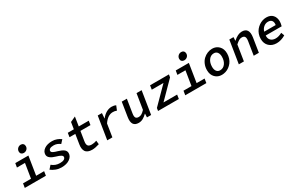

<svg xmlns="http://www.w3.org/2000/svg" viewBox="179 -2241 5637 3728"><g transform="rotate(-30 2998.0 -377.0)"><path d="M404.8 -597.2Q372.6 -597.2 352.3 -616.5Q332 -635.7 332 -668Q332 -710.4 361.3 -738.8Q390.6 -767.1 432.1 -767.1Q464.4 -767.1 484.6 -746.6Q504.9 -726.1 504.9 -693.8Q504.9 -651.4 475.6 -624.3Q446.3 -597.2 404.8 -597.2ZM81.1 0 96.2 -94.2H274.9L327.1 -418.9H147L162.1 -509.8H456.1L390.1 -94.2H568.8L554.2 0Z M900.4 13.2Q835.9 13.2 777.1 -9.3Q718.3 -31.7 672.9 -66.9L737.8 -140.1Q776.9 -107.9 819.6 -91.6Q862.3 -75.2 917.5 -75.2Q978 -75.2 1009.3 -94.2Q1040.5 -113.3 1040.5 -144Q1040.5 -168 1008.8 -187Q977.1 -206.1 908.7 -225.1Q838.4 -244.1 793.9 -277.8Q749.5 -311.5 749.5 -358.9Q749.5 -429.2 815.4 -476.1Q881.3 -522.9 991.7 -522.9Q1047.4 -522.9 1097.4 -503.9Q1147.5 -484.9 1185.5 -456.1L1120.6 -384.8Q1053.2 -436 978.5 -436Q918.9 -436 892.3 -418.5Q865.7 -400.9 865.7 -373Q865.7 -360.4 874.8 -349.6Q883.8 -338.9 902.3 -329.6Q920.9 -320.3 941.2 -313.2Q961.4 -306.2 991.7 -297.9Q1073.2 -274.4 1115.5 -242.7Q1157.7 -210.9 1157.7 -161.1Q1157.7 -87.4 1087.9 -37.1Q1018.1 13.2 900.4 13.2Z M1588.4 13.2Q1533.7 13.2 1496.3 -2.7Q1459 -18.6 1441.2 -47.1Q1423.3 -75.7 1418 -115.7Q1412.6 -155.8 1421.4 -204.1L1455.1 -418.9H1325.2L1339.4 -509.8H1475.1L1499 -660.2L1617.2 -714.8L1585.4 -509.8H1809.1L1795.4 -418.9H1570.3L1536.1 -204.1Q1525.9 -139.2 1547.6 -109.1Q1569.3 -79.1 1630.4 -79.1Q1684.1 -79.1 1741.2 -100.1L1750 -17.1Q1656.2 13.2 1588.4 13.2Z M1929.7 0 2010.7 -509.8H2105L2095.7 -393.1H2098.6Q2146 -455.6 2205.6 -489.3Q2265.1 -522.9 2328.6 -522.9Q2380.9 -522.9 2420.9 -502L2380.9 -404.8Q2356 -414.1 2338.6 -417.5Q2321.3 -420.9 2294.9 -420.9Q2180.2 -420.9 2089.8 -285.2L2044.9 0Z M2631.3 13.2Q2466.3 13.2 2499.5 -193.8L2549.3 -509.8H2663.6L2616.2 -209Q2605.5 -145 2621.8 -115.5Q2638.2 -85.9 2688.5 -85.9Q2723.1 -85.9 2754.2 -104Q2785.2 -122.1 2825.2 -165L2880.4 -509.8H2994.6L2913.6 0H2820.3L2824.2 -82H2820.3Q2774.4 -36.1 2728.8 -11.5Q2683.1 13.2 2631.3 13.2Z M3068.8 0 3079.1 -62 3432.1 -418.9H3169.9L3184.1 -509.8H3606.9L3597.2 -449.2L3243.2 -90.8H3548.8L3535.2 0Z M4002.4 -597.2Q3970.2 -597.2 3950 -616.5Q3929.7 -635.7 3929.7 -668Q3929.7 -710.4 3959 -738.8Q3988.3 -767.1 4029.8 -767.1Q4062 -767.1 4082.3 -746.6Q4102.5 -726.1 4102.5 -693.8Q4102.5 -651.4 4073.2 -624.3Q4043.9 -597.2 4002.4 -597.2ZM3678.7 0 3693.8 -94.2H3872.6L3924.8 -418.9H3744.6L3759.8 -509.8H4053.7L3987.8 -94.2H4166.5L4151.9 0Z M4495.1 13.2Q4405.8 13.2 4346.4 -47.4Q4287.1 -107.9 4287.1 -210.9Q4287.1 -281.7 4312.5 -341.6Q4337.9 -401.4 4379.4 -440.4Q4420.9 -479.5 4473.1 -501.2Q4525.4 -522.9 4580.1 -522.9Q4669.4 -522.9 4729.2 -462.6Q4789.1 -402.3 4789.1 -298.8Q4789.1 -242.2 4772.5 -191.9Q4755.9 -141.6 4727.3 -104.7Q4698.7 -67.9 4661.4 -40.8Q4624 -13.7 4581.3 -0.2Q4538.6 13.2 4495.1 13.2ZM4510.3 -81.1Q4581.5 -81.1 4626 -141.4Q4670.4 -201.7 4670.4 -293Q4670.4 -355.5 4643.1 -392.3Q4615.7 -429.2 4565.4 -429.2Q4494.1 -429.2 4449.7 -368.7Q4405.3 -308.1 4405.3 -216.8Q4405.3 -154.3 4432.6 -117.7Q4460 -81.1 4510.3 -81.1Z M4879.9 0 4960.9 -509.8H5054.7L5050.8 -431.2H5054.7Q5154.3 -522.9 5247.1 -522.9Q5410.2 -522.9 5378.9 -315.9L5329.1 0H5213.9L5261.7 -300.8Q5272 -364.7 5255.1 -394.8Q5238.3 -424.8 5189 -424.8Q5154.3 -424.8 5124.3 -407.5Q5094.2 -390.1 5048.8 -349.1L4993.7 0Z M5724.6 13.2Q5623 13.2 5558.8 -47.9Q5494.6 -108.9 5494.6 -212.9Q5494.6 -268.6 5512 -318.4Q5529.3 -368.2 5559.1 -404.8Q5588.9 -441.4 5627.2 -468.5Q5665.5 -495.6 5708.5 -509.3Q5751.5 -522.9 5794.4 -522.9Q5887.2 -522.9 5936.8 -468.5Q5986.3 -414.1 5986.3 -324.2Q5986.3 -283.7 5969.7 -224.1H5612.3Q5606.4 -154.8 5646 -116Q5685.5 -77.1 5754.4 -77.1Q5822.3 -77.1 5898.4 -119.1L5925.3 -46.9Q5824.7 13.2 5724.6 13.2ZM5623.5 -303.2H5881.3Q5891.1 -365.2 5865.5 -399.7Q5839.8 -434.1 5781.2 -434.1Q5730 -434.1 5686 -399.4Q5642.1 -364.7 5623.5 -303.2Z"/></g></svg>

Font: Office Code Pro Medium Italic
Style: Regular
Weight: 500
Italic angle: -9°
Designer: Nathan Rutzky & Paul D. Hunt
Foundry: Adobe Systems Incorporated
Version: Version 1.004;PS 001.004;hotconv 1.0.70;makeotf.lib2.5.58329